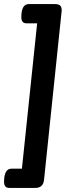

<svg xmlns="http://www.w3.org/2000/svg" viewBox="-34 -788 345 946"><path d="M234 -768Q254 -768 262 -761Q270 -754 270 -736L183 98Q179 138 139 138H12Q-14 138 -14 108Q-14 43 23 43H74L149 -673H97Q71 -673 71 -703Q71 -768 108 -768Z"/></svg>

Font: Asap
Style: Bold Italic
Weight: 700
Italic angle: -6°
Designer: Pablo Cosgaya
Foundry: Pablo Cosgaya
Version: Version 1.007;PS 001.007;hotconv 1.0.70;makeotf.lib2.5.58329